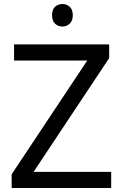

<svg xmlns="http://www.w3.org/2000/svg" viewBox="-20 -935 612 955"><path d="M533 0H38V-68L414 -634H50V-714H523V-646L147 -80H533ZM291 -915Q311 -915 326.5 -901.5Q342 -888 342 -859Q342 -831 326.5 -817Q311 -803 291 -803Q269 -803 254 -817Q239 -831 239 -859Q239 -888 254 -901.5Q269 -915 291 -915Z"/></svg>

Font: Noto Sans Wancho
Style: Regular
Weight: 400
Designer: Monotype Design Team
Foundry: Monotype Imaging Inc.
Version: Version 2.001; ttfautohint (v1.8.4.7-5d5b)